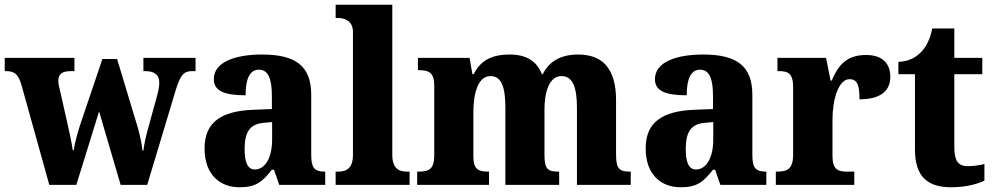

<svg xmlns="http://www.w3.org/2000/svg" viewBox="-24 -780 4191 810"><path d="M65 -427 184 0H298L394 -310L485 0H597L718 -402C738 -466 752 -480 788 -480H801V-536H581V-480H587C628 -480 648 -465 648 -431C648 -420 645 -398 640 -381L601 -239C591 -203 585 -176 581 -145H577C575 -168 567 -207 559 -236L470 -531H408L313 -250C303 -218 291 -177 287 -146H283C279 -176 268 -227 257 -275L230 -394C226 -409 222 -427 222 -438C222 -471 241 -480 278 -480H290V-536H-4V-480H-1C35 -480 51 -470 65 -427Z M986 10C1055 10 1081 -11 1123 -64H1132L1154 0H1348V-56H1345C1303 -56 1289 -72 1289 -126V-380C1289 -505 1219 -550 1081 -550C970 -550 878 -519 878 -446C878 -397 921 -378 1012 -378C1012 -448 1030 -486 1068 -486C1108 -486 1123 -448 1123 -374V-320L1047 -317C907 -312 839 -263 839 -154C839 -42 905 10 986 10ZM1051 -65C1021 -65 1008 -95 1008 -150C1008 -221 1028 -257 1090 -262L1124 -265V-191C1124 -115 1095 -65 1051 -65Z M1392 0H1704V-56H1693C1657 -56 1631 -71 1631 -127V-760H1392V-704H1403C1423 -704 1465 -697 1465 -645V-127C1465 -71 1439 -56 1403 -56H1392Z M1736 0H2039V-56H2036C1994 -56 1973 -65 1973 -121V-306C1973 -387 1993 -459 2045 -459C2093 -459 2108 -410 2108 -325V0H2335V-56H2331C2289 -56 2273 -65 2273 -126V-318C2273 -394 2294 -459 2345 -459C2393 -459 2410 -410 2410 -325V0H2637V-56H2634C2592 -56 2575 -65 2575 -126V-357C2575 -492 2517 -550 2415 -550C2337 -550 2290 -517 2266 -467H2262C2240 -524 2194 -550 2126 -550C2040 -550 2000 -517 1974 -467H1969L1957 -536H1739V-484H1743C1784 -484 1808 -475 1808 -419V-124C1808 -65 1784 -56 1742 -56H1736Z M2847 10C2916 10 2942 -11 2984 -64H2993L3015 0H3209V-56H3206C3164 -56 3150 -72 3150 -126V-380C3150 -505 3080 -550 2942 -550C2831 -550 2739 -519 2739 -446C2739 -397 2782 -378 2873 -378C2873 -448 2891 -486 2929 -486C2969 -486 2984 -448 2984 -374V-320L2908 -317C2768 -312 2700 -263 2700 -154C2700 -42 2766 10 2847 10ZM2912 -65C2882 -65 2869 -95 2869 -150C2869 -221 2889 -257 2951 -262L2985 -265V-191C2985 -115 2956 -65 2912 -65Z M3249 0H3580V-56H3548C3512 -56 3488 -64 3488 -123V-276C3488 -356 3512 -446 3560 -446C3595 -446 3602 -416 3602 -361C3682 -361 3732 -390 3732 -456C3732 -509 3702 -548 3630 -548C3556 -548 3515 -514 3485 -440H3480L3461 -536H3256V-480H3260C3301 -480 3322 -471 3322 -412V-128C3322 -65 3296 -56 3253 -56H3249Z M3989 10C4059 10 4107 -7 4129 -18V-88C4109 -83 4084 -79 4059 -79C4015 -79 4002 -105 4002 -163V-467H4120V-536H4002V-660H3909C3900 -616 3884 -584 3866 -565C3848 -544 3815 -520 3766 -519V-467H3836V-149C3836 -31 3893 10 3989 10Z"/></svg>

Font: Noto Serif Hebrew SemiCondensed ExtraBold
Style: Regular
Weight: 800
Width: 4
Designer: Monotype Design Team
Foundry: Monotype Imaging Inc.
Version: Version 2.004